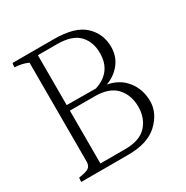

<svg xmlns="http://www.w3.org/2000/svg" viewBox="-142 -770 813 840"><g transform="rotate(-30 264.5 -350.5)"><path d="M145 -78H270Q344 -78 378.5 -115.5Q413 -153 413 -211Q413 -269 378.5 -307Q344 -345 270 -345H145ZM385 -498Q385 -555 351 -590Q317 -625 241 -625H145V-373L292 -372Q385 -402 385 -498ZM241 -651Q347 -651 394 -607Q441 -563 441 -497Q441 -449 413.5 -414Q386 -379 342 -363Q402 -352 436 -308.5Q470 -265 470 -205.5Q470 -146 419.5 -98Q369 -50 270 -50H32Q32 -66 34 -71Q71 -76 84 -85Q97 -94 97 -116V-615Q66 -629 30 -630Q30 -643 32 -651Z"/></g></svg>

Font: Halant Light
Style: Regular
Weight: 300
Designer: Hitesh Malaviya (Devanagari), Satya Rajpurohit (Latin)
Foundry: Indian Type Foundry
Version: Version 1.101;PS 1.0;hotconv 1.0.78;makeotf.lib2.5.61930; tt